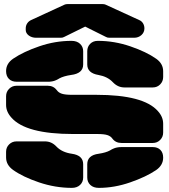

<svg xmlns="http://www.w3.org/2000/svg" viewBox="-20 -910 829 940"><path d="M397 -779.8 293.9 -729Q287.6 -725.1 276.9 -725.1H157.2Q135.7 -725.1 120.8 -736.3Q106 -747.6 106 -763.2V-771Q106 -784.7 113.3 -795.7Q120.6 -806.6 132.8 -812L295.9 -887.2Q301.8 -890.1 312 -890.1H481Q491.2 -890.1 497.1 -887.2L661.1 -812Q673.3 -807.1 680.2 -795.9Q687 -784.7 687 -771Q687 -751.5 672.4 -738.3Q657.7 -725.1 636.2 -725.1H516.1Q505.4 -725.1 499 -729ZM270 -525.9Q269.5 -525.4 265.6 -523.2Q261.7 -521 260.7 -520.5Q259.8 -520 256.1 -518.3Q252.4 -516.6 250.5 -515.9Q248.5 -515.1 244.9 -513.9Q241.2 -512.7 238.3 -512.2Q235.4 -511.7 231.4 -511Q227.5 -510.3 223.1 -510Q218.8 -509.8 213.9 -509.8H61Q37.6 -509.8 23.7 -523.7Q9.8 -537.6 9.8 -562Q9.8 -599.1 44.9 -623Q94.7 -656.7 172.4 -683.3Q250 -710 330.1 -710Q356.4 -710 371.8 -695.6Q387.2 -681.2 387.2 -659.2V-594.2Q387.2 -550.3 328.1 -543Q291.5 -537.6 270 -525.9ZM461.9 -543Q407.2 -552.2 407.2 -594.2V-659.2Q407.2 -681.2 421.6 -695.6Q436 -710 459 -710Q539.6 -710 618.2 -683.1Q696.8 -656.2 745.1 -622.1Q778.8 -598.1 778.8 -561V-533.2Q778.8 -511.7 764.2 -496.8Q749.5 -481.9 728 -481.9H588.9Q556.6 -481.9 532.2 -507.8Q506.3 -535.2 461.9 -543ZM9.8 -396V-439Q9.8 -460.4 24.7 -475.3Q39.6 -490.2 61 -490.2H213.9Q242.2 -490.2 258.8 -467.8Q266.6 -456.5 282.7 -451.2Q298.8 -445.8 333 -445.8H451.2Q683.1 -445.8 752.9 -366.2Q778.8 -337.9 778.8 -304.2V-261.2Q778.8 -239.7 764.2 -224.9Q749.5 -210 728 -210H575.2Q545.9 -210 529.8 -231.9Q522 -243.2 506.1 -248.5Q490.2 -253.9 456.1 -253.9H337.9Q106.4 -253.9 36.1 -334Q9.8 -362.8 9.8 -396ZM332 -157.2Q387.2 -149.4 387.2 -106V-41Q387.2 -19 372.1 -4.6Q356.9 9.8 332 9.8Q250.5 9.8 171.1 -17.1Q91.8 -43.9 43.9 -78.1Q9.8 -102.5 9.8 -139.2V-167Q9.8 -188.5 24.7 -203.1Q39.6 -217.8 61 -217.8H200.2Q232.4 -217.8 255.9 -192.9Q283.2 -164.1 332 -157.2ZM519 -173.8Q519.5 -174.3 523.4 -176.5Q527.3 -178.7 528.3 -179.2Q529.3 -179.7 533 -181.4Q536.6 -183.1 538.6 -183.8Q540.5 -184.6 544.2 -185.8Q547.9 -187 550.8 -187.5Q553.7 -188 557.6 -188.7Q561.5 -189.5 565.9 -189.7Q570.3 -189.9 575.2 -189.9H728Q751.5 -189.9 765.1 -176.3Q778.8 -162.6 778.8 -138.2Q778.8 -101.1 744.1 -77.1Q694.8 -43.9 617.4 -17.1Q540 9.8 463.9 9.8Q437.5 9.8 422.4 -4.4Q407.2 -18.6 407.2 -41V-106Q407.2 -149.9 462.9 -157.2Q499 -162.6 519 -173.8Z"/></svg>

Font: Nastup Soft
Style: Regular
Weight: 400
Designer: Maksym Kobuzan
Foundry: Zakznak
Version: Version 1.020;hotconv 1.0.109;makeotfexe 2.5.65596